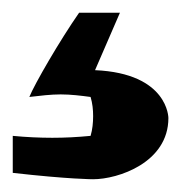

<svg xmlns="http://www.w3.org/2000/svg" viewBox="-20 -45 284 301"><path d="M244 140C244 140 244 70 129 65L168 -25H104C74 18 34 87 26 107C43 105 60 103 75 103C91 103 107 105 122 107C125 117 126 127 126 137C126 147 125 158 122 168C101 170 82 171 62 171C42 171 21 170 0 168V226C88 236 126 236 126 236C165 236 244 210 244 140Z"/></svg>

Font: Galindo
Style: Regular
Weight: 400
Designer: Astigmatic (AOETI)
Foundry: Astigmatic (AOETI)
Version: Version 1.000